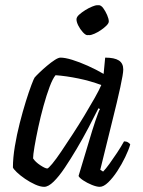

<svg xmlns="http://www.w3.org/2000/svg" viewBox="-20 -723 554 743"><path d="M151 0Q136 0 116 -9Q96 -18 77 -31Q58 -44 45 -56.5Q32 -69 30 -75Q30 -112 37.5 -157Q45 -202 56.5 -247Q68 -292 80 -330.5Q92 -369 101.5 -394Q111 -419 114 -423Q120 -430 133 -442.5Q146 -455 162 -468.5Q178 -482 192 -491Q206 -500 214 -500Q232 -500 259.5 -491.5Q287 -483 319.5 -468.5Q352 -454 381 -437L387 -500Q423 -500 440 -489Q457 -478 457 -454Q457 -438 445.5 -385Q434 -332 413.5 -250.5Q393 -169 368 -66L379 -59Q389 -69 403.5 -89Q418 -109 433.5 -132.5Q449 -156 460 -176Q469 -176 475.5 -172Q482 -168 484 -164Q478 -143 464.5 -115Q451 -87 434 -61Q417 -35 399 -17.5Q381 0 366 0Q354 0 335.5 -7.5Q317 -15 302 -25Q287 -35 284 -42L337 -218Q343 -238 349 -255Q355 -272 359.5 -284.5Q364 -297 367 -301L361 -304Q344 -270 322.5 -229Q301 -188 277 -147.5Q253 -107 230.5 -73.5Q208 -40 187.5 -20Q167 0 151 0ZM163 -71Q167 -71 182 -89Q197 -107 217.5 -137.5Q238 -168 261.5 -204Q285 -240 307 -276.5Q329 -313 346.5 -344Q364 -375 372 -394Q329 -410 282.5 -419.5Q236 -429 195 -432Q184 -419 172 -387Q160 -355 148.5 -313.5Q137 -272 128 -230Q119 -188 113.5 -155.5Q108 -123 108 -110Q117 -96 136 -83.5Q155 -71 163 -71ZM318 -587Q311 -587 300.5 -598.5Q290 -610 283 -624Q276 -638 276 -648Q276 -657 286 -666Q296 -675 309.5 -683.5Q323 -692 336.5 -697.5Q350 -703 356 -703Q364 -703 373 -691.5Q382 -680 388.5 -665Q395 -650 395 -640Q395 -633 385.5 -624Q376 -615 363.5 -606.5Q351 -598 338.5 -592.5Q326 -587 318 -587ZM325 -587Q318 -587 307.5 -598Q297 -609 290 -624Q283 -639 283 -648Q283 -656 292 -665.5Q301 -675 315 -683.5Q329 -692 342.5 -697.5Q356 -703 362 -703Q371 -703 379.5 -691.5Q388 -680 394.5 -665Q401 -650 401 -640Q401 -633 392 -624Q383 -615 370.5 -606.5Q358 -598 345.5 -592.5Q333 -587 325 -587Z"/></svg>

Font: Texturina 12pt Light
Style: Italic
Weight: 300
Italic angle: -11°
Designer: Guillermo Torres Carreño
Foundry: Omnibus-Type
Version: Version 1.002